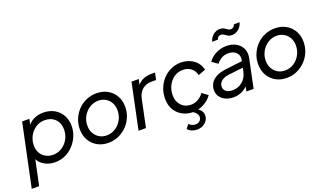

<svg xmlns="http://www.w3.org/2000/svg" viewBox="-117 -1315 3544 2095"><g transform="rotate(-20 1655.0 -267.0)"><path d="M-31 197 122 -530H206L193 -467Q259 -542 370 -542Q441 -542 496 -511.5Q551 -481 582 -426.5Q613 -372 613 -301Q613 -238 589 -181.5Q565 -125 523.5 -81.5Q482 -38 428 -13Q374 12 313 12Q246 12 193 -17Q140 -46 116 -93L55 197ZM317 -72Q374 -72 420.5 -102Q467 -132 494.5 -182Q522 -232 522 -293Q522 -368 476 -413.5Q430 -459 356 -459Q299 -459 252.5 -429Q206 -399 179 -348.5Q152 -298 152 -238Q152 -189 173 -152Q194 -115 231.5 -93.5Q269 -72 317 -72Z M930 12Q859 12 803.5 -19Q748 -50 716 -105.5Q684 -161 684 -234Q684 -297 707.5 -353Q731 -409 772 -451.5Q813 -494 868 -518Q923 -542 987 -542Q1059 -542 1114.5 -511Q1170 -480 1202 -425Q1234 -370 1234 -298Q1234 -235 1210.5 -178.5Q1187 -122 1145 -79.5Q1103 -37 1048 -12.5Q993 12 930 12ZM939 -71Q995 -71 1041 -100.5Q1087 -130 1114.5 -179.5Q1142 -229 1142 -289Q1142 -338 1121 -376.5Q1100 -415 1063 -437Q1026 -459 979 -459Q923 -459 877 -429.5Q831 -400 803 -351Q775 -302 775 -242Q775 -192 796.5 -153.5Q818 -115 854.5 -93Q891 -71 939 -71Z M1281 0 1392 -530H1476L1463 -468Q1494 -505 1536 -520.5Q1578 -536 1624 -536H1667L1650 -455H1591Q1534 -455 1491 -420Q1448 -385 1434 -320L1367 0Z M1909 12Q1845 12 1791 -16.5Q1737 -45 1704.5 -98.5Q1672 -152 1672 -227Q1672 -294 1695 -351Q1718 -408 1758.5 -451Q1799 -494 1852.5 -518Q1906 -542 1967 -542Q2023 -542 2070 -521.5Q2117 -501 2148.5 -464.5Q2180 -428 2190 -378L2105 -346Q2095 -397 2056 -428Q2017 -459 1962 -459Q1904 -459 1859 -428.5Q1814 -398 1788.5 -347Q1763 -296 1763 -235Q1763 -162 1806.5 -116.5Q1850 -71 1919 -71Q1962 -71 2000 -92Q2038 -113 2066 -153L2133 -104Q2099 -53 2038 -20.5Q1977 12 1909 12ZM1886 207Q1857 207 1829 196Q1801 185 1780 161L1817 115Q1828 129 1848 138.5Q1868 148 1892 148Q1922 148 1941 129.5Q1960 111 1960 84Q1960 60 1939.5 37Q1919 14 1877 -3L1920 -18Q2022 14 2022 89Q2022 122 2004 149Q1986 176 1955 191.5Q1924 207 1886 207Z M2381 12Q2335 12 2295 -5Q2255 -22 2230 -54.5Q2205 -87 2205 -135Q2205 -171 2223 -206.5Q2241 -242 2284.5 -268.5Q2328 -295 2405 -305L2599 -328L2602 -340Q2610 -377 2596 -404Q2582 -431 2553.5 -445.5Q2525 -460 2487 -460Q2445 -460 2409.5 -440Q2374 -420 2352 -388L2284 -436Q2316 -483 2373 -512.5Q2430 -542 2495 -542Q2561 -542 2608.5 -514.5Q2656 -487 2677.5 -439.5Q2699 -392 2686 -331L2617 0H2533L2544 -56Q2513 -22 2470.5 -5Q2428 12 2381 12ZM2297 -141Q2297 -106 2324 -85Q2351 -64 2398 -64Q2464 -64 2512.5 -104.5Q2561 -145 2575 -210L2585 -258L2414 -238Q2361 -232 2329 -205.5Q2297 -179 2297 -141ZM2598 -632Q2568 -632 2550 -643.5Q2532 -655 2516.5 -666Q2501 -677 2481 -677Q2468 -677 2455 -669Q2442 -661 2434 -638H2368Q2382 -688 2418 -714.5Q2454 -741 2491 -741Q2520 -741 2539 -730Q2558 -719 2573.5 -707.5Q2589 -696 2609 -696Q2621 -696 2635 -705Q2649 -714 2656 -736H2722Q2707 -684 2671.5 -658Q2636 -632 2598 -632Z M3001 12Q2930 12 2874.5 -19Q2819 -50 2787 -105.5Q2755 -161 2755 -234Q2755 -297 2778.5 -353Q2802 -409 2843 -451.5Q2884 -494 2939 -518Q2994 -542 3058 -542Q3130 -542 3185.5 -511Q3241 -480 3273 -425Q3305 -370 3305 -298Q3305 -235 3281.5 -178.5Q3258 -122 3216 -79.5Q3174 -37 3119 -12.5Q3064 12 3001 12ZM3010 -71Q3066 -71 3112 -100.5Q3158 -130 3185.5 -179.5Q3213 -229 3213 -289Q3213 -338 3192 -376.5Q3171 -415 3134 -437Q3097 -459 3050 -459Q2994 -459 2948 -429.5Q2902 -400 2874 -351Q2846 -302 2846 -242Q2846 -192 2867.5 -153.5Q2889 -115 2925.5 -93Q2962 -71 3010 -71Z"/></g></svg>

Font: Plus Jakarta Display
Style: Italic
Weight: 400
Italic angle: -12°
Designer: Gumpita Rahayu
Foundry: Tokotype Studio
Version: Version 1.000